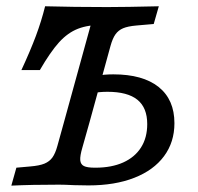

<svg xmlns="http://www.w3.org/2000/svg" viewBox="-20 -591 632 612"><path d="M269.4 -512.1H310.1Q261.4 -512.1 228.7 -499.4Q196 -486.7 168.2 -456.1Q140.5 -425.4 107 -367.6H48.2Q76.8 -429.4 94.3 -476.2Q111.8 -523 123.8 -571Q215.8 -568.5 316.6 -568.5H326.7H325.5Q379.1 -568.5 486.2 -571L470 -514.5L414.7 -509.7Q387.5 -507.3 372.4 -500.9Q357.3 -494.5 348.1 -481.6Q338.9 -468.7 332.4 -445.2L265.4 -201.6H183.9ZM16.1 0.7 32.2 -56.5 76.1 -60.4Q105.5 -62.8 121.8 -69.5Q138 -76.3 147.2 -89.2Q156.4 -102.2 162.9 -125.8L183.9 -201.6H265.4L242.6 -120.8Q234.7 -93.9 235.8 -80.4Q237 -66.9 247.6 -61.7Q258.3 -56.5 281.8 -56.5H284.3Q335.5 -56.5 372.6 -73.1Q409.7 -89.8 429.5 -120.9Q449.3 -152 449.3 -195.5Q449.3 -247.7 418 -273Q386.7 -298.4 322.6 -298.4Q296.5 -298.4 274.3 -293.8L288.8 -350.1Q300 -351.7 313.6 -352.9Q327.2 -354 341 -354Q435.3 -354 485.7 -313.7Q536 -273.4 536 -198.4Q536 -137.8 502.8 -93.1Q469.6 -48.3 407.9 -24.2Q346.3 0 261.8 0Q239.5 -0.8 216.4 -0.8Q184.8 -2.4 167.7 -2.4H169.8Q79.5 -2.4 16.1 0.7Z"/></svg>

Font: Playfair Micro SmCond SmLight
Style: Italic
Weight: 360
Width: 4
Italic angle: -15.6°
Designer: Claus Eggers Sørensen
Foundry: Claus Eggers Sørensen
Version: Version 2.203;Glyphs 3.3 (3326)